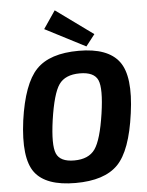

<svg xmlns="http://www.w3.org/2000/svg" viewBox="-62 -983 803 1046"><g transform="rotate(-5 340.0 -460.5)"><path d="M481 -786 432 -723 211 -837 277 -934ZM641 -339Q614 -137 540.5 -62Q467 13 309 13Q147 13 87 -67Q27 -147 54 -351Q82 -550 155.5 -626.5Q229 -703 388 -703Q547 -703 608 -621.5Q669 -540 641 -339ZM383 -580Q303 -580 269 -531.5Q235 -483 214 -339Q195 -204 215 -157Q235 -110 312 -110Q391 -110 426 -159.5Q461 -209 482 -351Q502 -488 481.5 -534Q461 -580 383 -580Z"/></g></svg>

Font: Exo 2.0
Style: Bold Italic
Weight: 700
Italic angle: -8°
Designer: Natanael Gama
Version: Version 1.001;PS 001.001;hotconv 1.0.70;makeotf.lib2.5.58329